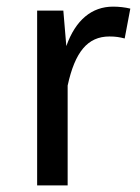

<svg xmlns="http://www.w3.org/2000/svg" viewBox="-20 -559 423 579"><path d="M184 0V-301C206 -402 244 -449 310 -449C329 -449 340 -447 356 -443L373 -533C357 -537 338 -539 321 -539C257 -539 208 -499 180 -420L171 -527H92V0Z"/></svg>

Font: FiraGO Unicode
Style: Regular
Weight: 400
Designer: bBox Type
Foundry: bBox Type GmbH
Version: Version 1.001;PS 001.001;hotconv 1.0.88;makeotf.lib2.5.64775